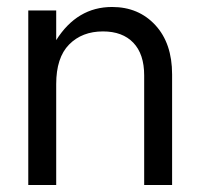

<svg xmlns="http://www.w3.org/2000/svg" viewBox="-20 -530 571 550"><path d="M61 0V-500H141V-415Q201 -510 301 -510Q377 -510 425 -458Q473 -406 473 -317V0H393V-314Q393 -375 362 -407.5Q331 -440 275 -440Q215 -440 178 -402.5Q141 -365 141 -289V0Z"/></svg>

Font: TASA Orbiter Display
Style: Regular
Weight: 400
Designer: Weizhong Zhang
Version: Version 1.000;Glyphs 3.1.2 (3151)